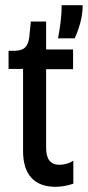

<svg xmlns="http://www.w3.org/2000/svg" viewBox="-20 -713 339 741"><path d="M194 8Q133 8 101 -27Q69 -62 69 -130V-447H13V-517H38Q66 -518 78 -531Q90 -544 93 -570L99 -630H158V-522H262V-446H158V-143Q158 -109 171 -93Q184 -77 209 -77Q221 -77 235 -80.5Q249 -84 263 -93V-4Q245 2 227.5 5Q210 8 194 8ZM204 -565Q210 -598 213 -621.5Q216 -645 217 -662.5Q218 -680 218 -693H299Q299 -659 290 -625.5Q281 -592 268 -565Z"/></svg>

Font: Bricolage Grotesque 72pt SemiCondensed
Style: Regular
Weight: 400
Width: 4
Designer: Mathieu Triay
Foundry: Atelier Triay
Version: Version 1.001;gftools[0.9.33.dev8+g029e19f]